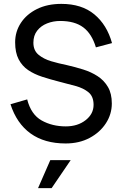

<svg xmlns="http://www.w3.org/2000/svg" viewBox="-20 -730 643 989"><path d="M318 9Q209 9 137.5 -42.5Q66 -94 34 -193L120 -218Q140 -140 194.5 -109.5Q249 -79 319 -79Q380 -79 421 -111Q462 -143 462 -190Q462 -233 436 -254.5Q410 -276 369.5 -287Q329 -298 286 -309Q239 -321 197.5 -334.5Q156 -348 125 -369Q94 -390 76 -424.5Q58 -459 58 -512Q58 -567 87.5 -612Q117 -657 170.5 -683.5Q224 -710 296 -710Q401 -710 466 -656Q531 -602 557 -508L474 -486Q453 -556 409 -589Q365 -622 290 -622Q254 -622 222.5 -609.5Q191 -597 171.5 -572Q152 -547 152 -510Q152 -470 178.5 -448Q205 -426 244 -414.5Q283 -403 323 -395Q367 -385 408.5 -372Q450 -359 483 -337.5Q516 -316 536 -282Q556 -248 556 -197Q556 -142 525.5 -95Q495 -48 441.5 -19.5Q388 9 318 9ZM239 95H344L246 239H176Z"/></svg>

Font: Haskoy Medium
Style: Regular
Weight: 500
Designer: Ertekin Erdin
Foundry: Ertekin Erdin
Version: Version 1.500; ttfautohint (v1.8.3)